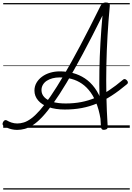

<svg xmlns="http://www.w3.org/2000/svg" viewBox="-26 -1035 1070 1555"><path d="M113 17Q91 17 71 12.5Q51 8 34.5 1Q18 -6 6 -13Q-3 -19 -5 -27Q-7 -35 -1 -47Q6 -59 13.5 -61.5Q21 -64 29 -60Q45 -50 67 -42.5Q89 -35 114 -35Q140 -35 167.5 -43.5Q195 -52 227 -75.5Q259 -99 297.5 -142.5Q336 -186 384 -256Q432 -326 491.5 -427Q551 -528 624.5 -666.5Q698 -805 788 -987Q795 -1001 805 -1008Q815 -1015 831 -1015Q848 -1015 856.5 -1008Q865 -1001 863 -985Q852 -867 845 -747.5Q838 -628 835.5 -507Q833 -386 835.5 -262.5Q838 -139 846 -11Q847 2 841.5 8Q836 14 821 16Q807 18 800.5 13Q794 8 792 -6Q783 -124 780 -238.5Q777 -353 779 -465Q781 -577 787.5 -688Q794 -799 804 -909Q716 -732 644 -597.5Q572 -463 513 -364.5Q454 -266 405 -198Q356 -130 316 -87.5Q276 -45 241 -22.5Q206 0 175 8.5Q144 17 113 17ZM794 -29Q784 -115 762 -178.5Q740 -242 708.5 -286Q677 -330 637.5 -357Q598 -384 552.5 -396Q507 -408 457 -408Q426 -408 399.5 -401Q373 -394 353 -381Q333 -368 321.5 -348.5Q310 -329 310 -305Q310 -272 333.5 -247.5Q357 -223 400.5 -210Q444 -197 506 -197Q573 -197 632.5 -208.5Q692 -220 747 -243.5Q802 -267 857 -303.5Q912 -340 971 -390Q978 -396 985.5 -394.5Q993 -393 1001 -385Q1010 -376 1010 -367Q1010 -358 1001 -352Q938 -299 878.5 -260.5Q819 -222 759.5 -197Q700 -172 636 -160Q572 -148 499 -148Q423 -148 367.5 -167.5Q312 -187 282.5 -222Q253 -257 253 -301Q253 -336 269.5 -364.5Q286 -393 314.5 -414Q343 -435 380 -446Q417 -457 458 -457Q513 -457 564.5 -443.5Q616 -430 661 -400.5Q706 -371 741.5 -322.5Q777 -274 800.5 -205Q824 -136 832 -43ZM0 490H1025V500H0ZM0 -20H1025V0H0ZM0 -505H1025V-500H0ZM0 -1010H1025V-1000H0Z"/></svg>

Font: Playwrite TZ Guides
Style: Regular
Weight: 400
Designer: Veronika Burian, José Scaglione
Foundry: TypeTogether
Version: Version 1.003